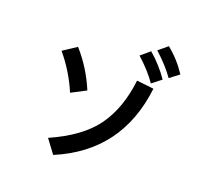

<svg xmlns="http://www.w3.org/2000/svg" viewBox="-158 -1072 1315 1284"><g transform="rotate(20 500.0 -430.0)"><path d="M765.6 -851.6 829.1 -904.3Q908.2 -840.8 965.8 -752.9L900.4 -703.1Q851.6 -773.4 765.6 -851.6ZM666 -778.3 729.5 -832Q765.6 -801.8 803.7 -759.3Q841.8 -716.8 866.2 -679.7L800.8 -628.9Q752.9 -700.2 666 -778.3ZM165 -629.9 259.8 -692.4Q359.4 -580.1 418 -439.5L314.5 -385.7Q257.8 -519.5 165 -629.9ZM279.3 -51.8Q494.1 -146.5 589.4 -279.8Q684.6 -413.1 708 -615.2L829.1 -601.6Q774.4 -133.8 350.6 43.9Z"/></g></svg>

Font: Gothic A1
Style: Bold
Weight: 700
Version: Version 2.50